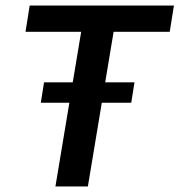

<svg xmlns="http://www.w3.org/2000/svg" viewBox="-20 -670 645 690"><path d="M179.2 0 271.7 -555.8H71.7L86.7 -650H605L590 -555.8H388.3L295.8 0ZM126.7 -300.8 138.3 -374.2H463.3L451.7 -300.8Z"/></svg>

Font: Familjen Grotesk Medium
Style: Italic
Weight: 500
Italic angle: -9.46201°
Designer: Anders Wikstroem, Jonas Baeckman, Matilda Gysing, Kristian Moeller
Foundry: Familjen STHLM AB
Version: Version 2.002; ttfautohint (v1.8.4.7-5d5b)